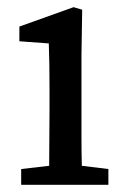

<svg xmlns="http://www.w3.org/2000/svg" viewBox="-20 -515 359 535"><path d="M39 0V-44L117 -53Q117 -91 117.5 -134.5Q118 -178 118 -213V-263Q118 -303 117.5 -333Q117 -363 116 -394L34 -400V-441L185 -495L209 -488L207 -361V-213Q207 -178 207 -134.5Q207 -91 208 -53L282 -44V0Z"/></svg>

Font: Source Serif 4 SmText
Style: Regular
Weight: 400
Designer: Frank Grießhammer
Foundry: Adobe
Version: Version 4.005;hotconv 1.1.0;makeotfexe 2.6.0